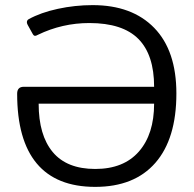

<svg xmlns="http://www.w3.org/2000/svg" viewBox="-20 -715 756 750"><path d="M47 -349Q47 -376 73 -376H582Q582 -501 520.5 -563Q459 -625 329 -625Q223 -625 128 -579Q121 -575 117 -575Q112 -575 108 -582L88 -618Q85 -624 85 -628Q85 -636 92 -640Q139 -666 206 -680.5Q273 -695 342 -695Q496 -695 582.5 -606Q669 -517 669 -350Q669 -173 587 -79Q505 15 352 15Q200 15 123.5 -76.5Q47 -168 47 -349ZM582 -310H131Q131 -187 186 -121Q241 -55 352 -55Q463 -55 522.5 -123Q582 -191 582 -310Z"/></svg>

Font: Mitr Light
Style: Regular
Weight: 300
Designer: Thanarat Vachiruckul
Foundry: Cadson Demak
Version: Version 1.002